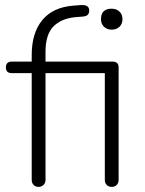

<svg xmlns="http://www.w3.org/2000/svg" viewBox="-20 -726 566 751"><path d="M417 5Q405 5 397.5 -2.5Q390 -10 390 -23V-440H26Q3 -440 3 -462Q3 -485 26 -485H421Q444 -485 444 -462V-23Q444 -10 436.5 -2.5Q429 5 417 5ZM131 5Q119 5 111.5 -2.5Q104 -10 104 -23V-511Q104 -597 145.5 -647.5Q187 -698 268 -704L294 -706Q329 -709 329 -685Q329 -675 323.5 -668.5Q318 -662 302 -661L276 -659Q220 -654 189 -622.5Q158 -591 158 -523V-23Q158 -10 150 -2.5Q142 5 131 5ZM417 -610Q399 -610 387 -621Q375 -632 375 -651Q375 -692 417 -692Q435 -692 447 -681Q459 -670 459 -651Q459 -632 447 -621Q435 -610 417 -610Z"/></svg>

Font: Nunito VF Beta Light
Style: Regular
Weight: 300
Designer: Vernon Adams
Foundry: newtypography
Version: Version 3.001